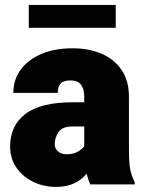

<svg xmlns="http://www.w3.org/2000/svg" viewBox="-20 -729 571 759"><path d="M313 -347.2Q313 -376.5 300.5 -393.8Q288.1 -411.1 257.8 -411.1Q241.7 -411.1 230.7 -406.2Q219.7 -401.4 214.1 -390.6Q208.5 -379.9 208.5 -361.8H32.7Q32.7 -413.6 61.5 -453.1Q90.3 -492.7 143.1 -515.4Q195.8 -538.1 267.1 -538.1Q330.6 -538.1 380.9 -516.8Q431.2 -495.6 460.4 -452.9Q489.7 -410.2 489.7 -346.2V-137.7Q489.7 -80.6 495.8 -54.7Q502 -28.8 512.7 -8.8V0H336.9Q324.7 -25.9 318.8 -63.5Q313 -101.1 313 -142.1ZM334 -229H267.1Q225.6 -229 210.9 -206.5Q196.3 -184.1 196.3 -159.2Q196.3 -141.1 209.7 -130.1Q223.1 -119.1 243.2 -119.1Q268.1 -119.1 285.4 -128.2Q302.7 -137.2 311.5 -149.4Q320.3 -161.6 318.8 -170.9L356.4 -97.2Q346.7 -78.1 334.7 -59.3Q322.8 -40.5 305.2 -24.9Q287.6 -9.3 262.2 0.2Q236.8 9.8 200.7 9.8Q152.3 9.8 111.1 -10.3Q69.8 -30.3 44.9 -66.4Q20 -102.5 20 -150.4Q20 -231.9 80.1 -278.3Q140.1 -324.7 268.6 -324.7H334ZM437.5 -619.1H93.8V-709.5H437.5Z"/></svg>

Font: Heebo Black
Style: Regular
Weight: 900
Designer: Oded Ezer
Foundry: Ezer Type House
Version: Version 3.100